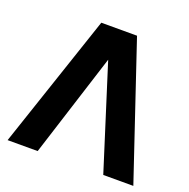

<svg xmlns="http://www.w3.org/2000/svg" viewBox="-120 -769 882 894"><g transform="rotate(20 321.5 -321.5)"><path d="M233 -653 10 10H159L322 -502L484 10H633L410 -653Z"/></g></svg>

Font: Hejaz SemiBold
Style: Regular
Weight: 600
Designer: Bandar Raffah (Arabic) and Santiago Orozco (Latin)
Foundry: Caramella and Typemade
Version: Version 1.010;hotconv 1.0.109;makeotfexe 2.5.65596